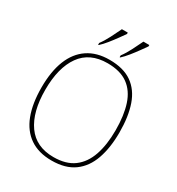

<svg xmlns="http://www.w3.org/2000/svg" viewBox="-217 -1067 1119 1213"><g transform="rotate(30 343.0 -460.5)"><path d="M343 10Q248 10 184.5 -33.5Q121 -77 89.5 -159.5Q58 -242 58 -359Q58 -476 90.5 -557.5Q123 -639 187 -682Q251 -725 344 -725Q446 -725 508 -681.5Q570 -638 598.5 -556Q627 -474 627 -358Q627 -247 598 -164Q569 -81 506.5 -35.5Q444 10 343 10ZM343 -15Q434 -15 490 -56.5Q546 -98 572.5 -175Q599 -252 599 -358Q599 -466 574 -542.5Q549 -619 493 -659.5Q437 -700 344 -700Q215 -700 150.5 -609.5Q86 -519 86 -358Q86 -197 150.5 -106Q215 -15 343 -15ZM390 -784Q412 -813 433.5 -855Q455 -897 471 -931H514V-921Q502 -904 481.5 -875.5Q461 -847 438 -818.5Q415 -790 394 -771H390ZM233 -784Q255 -813 276.5 -855Q298 -897 314 -931H357V-921Q345 -904 324.5 -875.5Q304 -847 281 -818.5Q258 -790 237 -771H233Z"/></g></svg>

Font: Noto Rashi Hebrew Thin
Style: Regular
Weight: 250
Version: Version 1.006